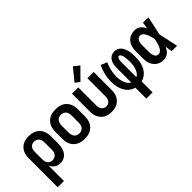

<svg xmlns="http://www.w3.org/2000/svg" viewBox="-9 -1544 2517 2517"><g transform="rotate(-45 1250.0 -285.0)"><path d="M49 205H165V-82Q174 -62 187 -44.5Q200 -27 217.5 -15Q235 -3 256 2.5Q277 8 299 8Q324 8 348 1Q372 -6 391.5 -21.5Q411 -37 424.5 -58Q438 -79 445.5 -102.5Q453 -126 456 -150.5Q459 -175 459 -200V-330Q459 -358 454 -385.5Q449 -413 436.5 -438Q424 -463 404 -483Q384 -503 359 -515.5Q334 -528 306.5 -533Q279 -538 251 -538Q223 -538 196 -533Q169 -528 144.5 -515Q120 -502 101 -482Q82 -462 70 -437Q58 -412 53.5 -385Q49 -358 49 -330ZM251 -92Q231 -92 213 -100.5Q195 -109 184 -125.5Q173 -142 169 -161.5Q165 -181 165 -200V-330Q165 -350 169 -369.5Q173 -389 184 -405Q195 -421 213.5 -429.5Q232 -438 251 -438Q271 -438 290 -430Q309 -422 321.5 -406Q334 -390 338.5 -370Q343 -350 343 -330V-200Q343 -180 338.5 -160Q334 -140 321.5 -124Q309 -108 290 -100Q271 -92 251 -92Z M750 8Q778 8 806 3Q834 -2 859 -14.5Q884 -27 904 -47Q924 -67 936.5 -92Q949 -117 954 -144.5Q959 -172 959 -200V-330Q959 -358 954 -386Q949 -414 936.5 -438.5Q924 -463 904 -483.5Q884 -504 859 -516.5Q834 -529 806 -533.5Q778 -538 750 -538Q722 -538 694.5 -533.5Q667 -529 642 -516.5Q617 -504 596.5 -483.5Q576 -463 563.5 -438.5Q551 -414 546 -386Q541 -358 541 -330V-200Q541 -172 546 -144.5Q551 -117 563.5 -92Q576 -67 596.5 -47Q617 -27 642 -14.5Q667 -2 694.5 3Q722 8 750 8ZM750 -92Q730 -92 710.5 -100Q691 -108 679 -124Q667 -140 662 -160Q657 -180 657 -200V-330Q657 -350 662 -370Q667 -390 679 -406Q691 -422 710.5 -430Q730 -438 750 -438Q770 -438 789.5 -430Q809 -422 821.5 -406Q834 -390 838.5 -370Q843 -350 843 -330V-200Q843 -180 838.5 -160Q834 -140 821.5 -124Q809 -108 789.5 -100Q770 -92 750 -92Z M1250 8Q1278 8 1305 3Q1332 -2 1356 -15Q1380 -28 1399.5 -48.5Q1419 -69 1430.5 -93.5Q1442 -118 1446.5 -145.5Q1451 -173 1451 -200V-530H1335V-200Q1335 -181 1331 -161.5Q1327 -142 1316.5 -126Q1306 -110 1288 -101Q1270 -92 1250 -92Q1231 -92 1213 -101Q1195 -110 1184 -126Q1173 -142 1169 -161.5Q1165 -181 1165 -200V-530H1049V-200Q1049 -173 1053.5 -145.5Q1058 -118 1070 -93.5Q1082 -69 1101 -48.5Q1120 -28 1144 -15Q1168 -2 1195.5 3Q1223 8 1250 8ZM1236 -560 1389 -714 1311 -775 1174 -608Z M1692 205H1808V2Q1838 -5 1865 -21.5Q1892 -38 1912 -61.5Q1932 -85 1945.5 -113.5Q1959 -142 1966.5 -172Q1974 -202 1976.5 -232.5Q1979 -263 1979 -294Q1979 -320 1977 -346Q1975 -372 1969 -397Q1963 -422 1952.5 -446Q1942 -470 1925 -489.5Q1908 -509 1883.5 -519.5Q1859 -530 1833 -530Q1812 -530 1791.5 -523.5Q1771 -517 1755.5 -503.5Q1740 -490 1729 -471.5Q1718 -453 1712 -433Q1706 -413 1704 -392Q1702 -371 1702 -350V-86Q1685 -94 1672 -107.5Q1659 -121 1650 -137Q1641 -153 1635 -170.5Q1629 -188 1625 -206Q1621 -224 1619.5 -242.5Q1618 -261 1618 -280Q1618 -335 1631 -389.5Q1644 -444 1667 -494L1580 -530Q1552 -471 1536.5 -407.5Q1521 -344 1521 -279Q1521 -250 1524.5 -220.5Q1528 -191 1536.5 -162.5Q1545 -134 1558.5 -107Q1572 -80 1592 -58Q1612 -36 1637.5 -20.5Q1663 -5 1692 2ZM1799 -86V-350Q1799 -359 1799 -368.5Q1799 -378 1800 -387Q1801 -396 1803 -405Q1805 -414 1808.5 -422.5Q1812 -431 1818 -438.5Q1824 -446 1833 -446Q1844 -446 1851.5 -438Q1859 -430 1863.5 -420.5Q1868 -411 1871 -401Q1874 -391 1875.5 -380.5Q1877 -370 1878.5 -359.5Q1880 -349 1880.5 -338.5Q1881 -328 1881.5 -317.5Q1882 -307 1882 -296Q1882 -277 1881 -257Q1880 -237 1877 -217.5Q1874 -198 1868 -179Q1862 -160 1853 -142.5Q1844 -125 1830.5 -109.5Q1817 -94 1799 -86Z M2218 8Q2240 8 2261.5 0Q2283 -8 2300 -22.5Q2317 -37 2329.5 -56Q2342 -75 2352 -95Q2356 -71 2360 -47.5Q2364 -24 2367 0H2467Q2452 -67 2438.5 -134.5Q2425 -202 2409 -268Q2424 -334 2437.5 -399.5Q2451 -465 2465 -530H2365Q2362 -508 2358.5 -485Q2355 -462 2351 -440Q2341 -459 2328.5 -477Q2316 -495 2299 -509Q2282 -523 2261 -530.5Q2240 -538 2218 -538Q2192 -538 2165.5 -532.5Q2139 -527 2117 -513Q2095 -499 2078 -478.5Q2061 -458 2051 -433.5Q2041 -409 2037 -382.5Q2033 -356 2033 -330V-200Q2033 -174 2037 -147.5Q2041 -121 2051 -97Q2061 -73 2078 -52Q2095 -31 2117 -17Q2139 -3 2165.5 2.5Q2192 8 2218 8ZM2218 -92Q2206 -92 2194.5 -96.5Q2183 -101 2175 -110Q2167 -119 2162 -130Q2157 -141 2154 -152.5Q2151 -164 2150 -176Q2149 -188 2149 -200V-330Q2149 -342 2150 -354Q2151 -366 2154 -377.5Q2157 -389 2162 -400Q2167 -411 2175 -420Q2183 -429 2194.5 -433.5Q2206 -438 2218 -438Q2236 -438 2251 -427.5Q2266 -417 2276 -402.5Q2286 -388 2293 -371Q2300 -354 2305 -337Q2310 -320 2314.5 -303Q2319 -286 2323 -269Q2319 -251 2315 -233Q2311 -215 2305.5 -197.5Q2300 -180 2293.5 -163Q2287 -146 2277 -130.5Q2267 -115 2251.5 -103.5Q2236 -92 2218 -92Z"/></g></svg>

Font: Iosevka SS09
Style: Bold
Weight: 700
Monospace: yes
Designer: Belleve Invis
Foundry: Belleve Invis
Version: Version 5.2.1; ttfautohint (v1.8.3)